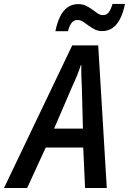

<svg xmlns="http://www.w3.org/2000/svg" viewBox="-81 -943 647 963"><path d="M-61 0 281.2 -715.3H411.6L454.6 0H345.7L336.4 -203.1H148.4L55.2 0ZM190.4 -297.9H335L329.6 -503.4Q328.1 -532.2 327.1 -561.3Q326.2 -590.3 327.1 -616.7H324.7Q316.4 -591.3 305.2 -563.7Q293.9 -536.1 279.8 -505.9ZM196.8 -786.6Q205.6 -830.1 220.7 -860.4Q235.8 -890.6 258.3 -906.5Q280.8 -922.4 311 -922.4Q333 -922.4 350.3 -914.1Q367.7 -905.8 382.1 -894.8Q396.5 -883.8 409.2 -875.5Q421.9 -867.2 435.1 -867.2Q452.6 -867.2 463.4 -879.9Q474.1 -892.6 483.4 -923.3H545.9Q536.1 -875 519.5 -845Q502.9 -814.9 481 -801Q459 -787.1 432.1 -787.1Q410.6 -787.1 393.8 -795.7Q377 -804.2 362.5 -815.2Q348.1 -826.2 335 -834.5Q321.8 -842.8 307.1 -842.8Q290.5 -842.8 278.8 -828.9Q267.1 -814.9 259.8 -786.6Z"/></svg>

Font: Open Sans SemiCondensed SemiBold
Style: Italic
Weight: 600
Width: 4
Italic angle: -12°
Designer: Monotype Design Team
Foundry: Monotype Imaging Inc.
Version: Version 3.000